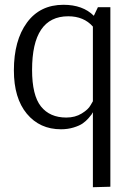

<svg xmlns="http://www.w3.org/2000/svg" viewBox="-20 -530 556 802"><path d="M368 252V-60H367Q366 -57 363 -52.5Q360 -48 349.5 -36Q339 -24 325.5 -14.5Q312 -5 287.5 2.5Q263 10 235 10Q146 10 92 -55Q38 -120 38 -236Q38 -361 92.5 -435.5Q147 -510 245 -510Q326 -510 372 -464L389 -500H441V250ZM257 -39Q294 -39 321.5 -56Q349 -73 358 -90L368 -107V-419Q330 -462 265 -462Q114 -462 114 -238Q114 -132 151 -85.5Q188 -39 257 -39Z"/></svg>

Font: Arsenal
Style: Regular
Weight: 400
Designer: Andrij Shevchenko
Foundry: Stairsfor
Version: Version 2.001;PS 002.001;hotconv 1.0.88;makeotf.lib2.5.64775